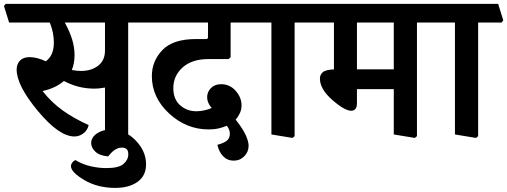

<svg xmlns="http://www.w3.org/2000/svg" viewBox="-46 -669 2562 970"><path d="M484.4 -555.2H281.2Q306.2 -509.8 318.4 -470Q330.6 -430.2 330.6 -390.6Q330.6 -369.6 327.1 -350.8Q323.7 -332 316.9 -315.4Q329.1 -313 340.6 -311.8Q352.1 -310.5 362.8 -310.5Q415.5 -310.5 450 -337.2Q484.4 -363.8 484.4 -413.6ZM693.4 -649.4 719.2 -566.4 710.9 -555.2H601.6V19L590.8 27.8L484.4 10.3V-226.6Q463.4 -223.1 452.4 -222.2Q441.4 -221.2 432.6 -221.2Q390.1 -221.2 352.8 -230.5Q315.4 -239.7 276.9 -259.8Q257.8 -243.2 231 -230Q204.1 -216.8 168.9 -209Q214.8 -150.9 271.5 -110.6Q328.1 -70.3 401.9 -37.1Q396 -10.3 375 5.1Q354 20.5 330.1 20.5Q252.4 20.5 145.3 -108.4Q38.1 -237.3 38.1 -317.4Q38.1 -345.2 54.9 -362.8Q71.8 -380.4 104 -380.4Q121.6 -380.4 142.8 -375Q164.1 -369.6 185.5 -359.4Q206.5 -375 216.3 -398.4Q226.1 -421.9 226.1 -454.1Q226.1 -477.5 221.2 -503.2Q216.3 -528.8 205.6 -555.2H0L-25.9 -638.2L-17.6 -649.4Z M414.6 54.2Q414.6 24.9 443.8 5.1Q473.1 -14.6 514.6 -14.6Q585.4 -14.6 638.7 39.8Q691.9 94.2 691.9 161.1Q691.9 218.8 649.2 249.5Q606.4 280.3 536.6 280.3Q446.8 280.3 379.6 240.5Q312.5 200.7 312.5 170.4Q312.5 161.1 318.8 152.6Q325.2 144 335 139.6Q368.7 160.6 409.9 170.4Q451.2 180.2 490.7 180.2Q554.2 180.2 578.1 159.2Q602.1 138.2 602.1 110.4Q602.1 92.3 593.8 84.5Q585.4 76.7 569.8 76.7Q552.7 76.7 535.9 86.9Q519 97.2 500.5 121.1Q457.5 117.7 436 97.4Q414.6 77.1 414.6 54.2Z M1109.4 -370.6H1007.3Q923.8 -370.6 876.7 -328.4Q829.6 -286.1 829.6 -223.6Q829.6 -168 863.8 -137.5Q897.9 -106.9 946.3 -106.9Q964.8 -106.9 985.6 -111.3Q1006.3 -115.7 1023.4 -123.5Q1011.7 -137.2 1006.1 -150.4Q1000.5 -163.6 1000.5 -177.7Q1000.5 -204.6 1019.8 -224.1Q1039.1 -243.7 1071.3 -243.7Q1115.2 -243.7 1144.8 -210Q1174.3 -176.3 1174.3 -136.7Q1174.3 -115.7 1165.8 -97.2Q1157.2 -78.6 1144.5 -64.9Q1181.2 -18.1 1195.6 13.9Q1210 45.9 1210 67.4Q1210 98.1 1188.2 120.4Q1166.5 142.6 1134.3 142.6Q1103 142.6 1081.5 120.6Q1060.1 98.6 1052.2 62.5Q1084.5 54.2 1099.9 41.7Q1115.2 29.3 1115.2 6.8Q1115.2 -2.4 1112.1 -12Q1108.9 -21.5 1100.1 -33.7Q1082 -25.9 1059.3 -20.5Q1036.6 -15.1 1008.3 -15.1Q895.5 -15.1 808.3 -95.7Q721.2 -176.3 721.2 -284.7Q721.2 -360.4 774.4 -416Q827.6 -471.7 943.4 -471.7H995.1Q1000 -471.7 1002.4 -474.1Q1004.9 -476.6 1004.9 -481.4V-555.2H693.4L667.5 -638.2L675.8 -649.4H1224.6L1250.5 -566.4L1242.2 -555.2H1119.1V-380.4Z M1561 -555.2H1442.4V19L1431.6 27.8L1325.2 10.3V-555.2H1224.6L1198.7 -638.2L1207 -649.4H1543.5L1569.3 -566.4Z M2151.9 -649.4 2177.7 -566.4 2169.4 -555.2H2060.5V19L2049.8 27.8L1943.4 10.3V-218.8H1757.3V-147.9Q1757.3 -127.4 1749.3 -118.4Q1741.2 -109.4 1729 -109.4Q1695.3 -109.4 1632.8 -164.1Q1570.3 -218.8 1570.3 -272Q1570.3 -291.5 1584.7 -304.2Q1599.1 -316.9 1641.1 -318.4V-555.2H1543.5L1517.6 -638.2L1525.9 -649.4ZM1943.4 -555.2H1757.3V-318.8H1943.4Z M2488.3 -555.2H2369.6V19L2358.9 27.8L2252.4 10.3V-555.2H2151.9L2126 -638.2L2134.3 -649.4H2470.7L2496.6 -566.4Z"/></svg>

Font: Sitara
Style: Bold
Weight: 700
Designer: Neelakash Kshetrimayum
Foundry: Neelakash Kshetrimayum
Version: Version 1.000;PS Version 1.000;PS 1.0;hotconv 1.;hotconv 1.0